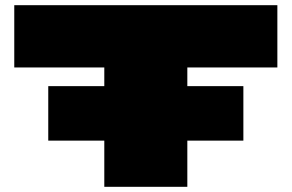

<svg xmlns="http://www.w3.org/2000/svg" viewBox="-20 -720 1124 740"><path d="M166 -178V-388H382V-460H35V-700H1049V-460H702V-388H918V-178H702V0H382V-178Z"/></svg>

Font: Georama ExtraExtended Black
Style: Regular
Weight: 900
Width: 8
Designer: Jean-Baptiste Levee
Foundry: Production Type
Version: Version 1.000